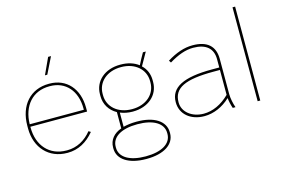

<svg xmlns="http://www.w3.org/2000/svg" viewBox="-112 -971 2095 1422"><g transform="rotate(-15 936.0 -260.0)"><path d="M303 -593 365 -719H343L285 -593ZM297 5H301C381 5 450 -33 505 -100L489 -110C440 -49 375 -14 302 -14H296C166 -14 82 -108 82 -247V-253H517V-283C517 -428 431 -525 300 -525H296C154 -525 62 -422 62 -265V-245C62 -97 156 5 297 5ZM82 -272C85 -414 167 -506 294 -506H300C419 -506 497 -417 497 -283V-272Z M642 -338C642 -274 675 -222 729 -192V-67C671 -47 634 -4 634 54V62C634 147 719 200 849 200H854C984 200 1069 147 1069 61V54C1069 -33 984 -86 854 -86H849C810 -86 777 -81 749 -74V-183C776 -172 808 -165 842 -165H846C963 -165 1046 -237 1046 -338V-352C1046 -400 1028 -441 996 -471L1052 -570H1030C1010 -536 999 -514 983 -483C948 -510 901 -525 846 -525H842C725 -525 642 -453 642 -352ZM662 -350C662 -441 737 -506 843 -506H845C951 -506 1026 -441 1026 -350V-340C1026 -249 951 -184 846 -184H843C737 -184 662 -249 662 -340ZM654 54C654 -22 731 -66 850 -66H853C972 -66 1049 -22 1049 54V61C1049 136 972 180 853 180H850C731 180 654 136 654 61Z M1349 5C1419 5 1490 -25 1548 -80C1551 -52 1558 -22 1566 0H1587C1576 -30 1567 -74 1567 -105V-376C1567 -473 1510 -525 1398 -525H1396C1334 -525 1269 -503 1200 -460L1211 -443C1280 -485 1340 -506 1396 -506H1398C1494 -506 1547 -462 1547 -379V-315H1490C1272 -315 1169 -263 1169 -150V-148C1169 -58 1243 5 1349 5ZM1349 -14C1257 -14 1189 -70 1189 -142V-144C1189 -253 1280 -296 1497 -296H1547V-105C1486 -45 1417 -14 1349 -14Z M1757 0H1777V-720H1757Z"/></g></svg>

Font: Fixel Text Thin
Style: Regular
Weight: 100
Width: 4
Designer: AlfaBravo + MacPaw
Foundry: Kyrylo Tkachov, Marchela Mozhyna, Serhii Makarenko, Maria Weinstein, Zakhar Kryvoshyya
Version: Version 1.211